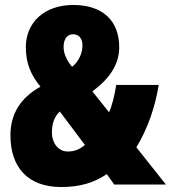

<svg xmlns="http://www.w3.org/2000/svg" viewBox="-20 -743 688 773"><path d="M275 -723C159 -723 84 -653 84 -553C84 -489 104 -441 143 -394C62 -349 22 -284 22 -198C22 -71 91 10 226 10C304 10 359 -8 410 -42L440 0H648L529 -150C576 -227 605 -315 619 -401H448C440 -354 431 -317 419 -291L352 -375C418 -424 460 -481 460 -553C460 -658 395 -723 275 -723ZM274 -605C296 -605 312 -590 312 -560C312 -529 297 -495 270 -474C247 -502 236 -529 236 -554C236 -589 253 -605 274 -605ZM221 -294 322 -159C301 -143 282 -133 253 -133C212 -133 189 -171 189 -208C189 -246 199 -274 221 -294Z"/></svg>

Font: Noto Sans Myanmar UI ExtraCondensed Black
Style: Regular
Weight: 900
Width: 2
Designer: Monotype Design Team
Foundry: Monotype Imaging Inc.
Version: Version 2.103